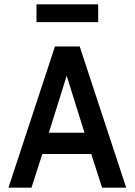

<svg xmlns="http://www.w3.org/2000/svg" viewBox="-20 -864 620 884"><path d="M19 0 233 -650H347L561 0H450L400 -155H175L125 0ZM205 -253H369L287 -515ZM148 -762V-844H432V-762Z"/></svg>

Font: Sometype Mono SemiBold
Style: Regular
Weight: 600
Designer: Ryoichi Tsunekawa
Foundry: Dharma Type
Version: Version 1.001